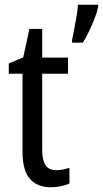

<svg xmlns="http://www.w3.org/2000/svg" viewBox="-20 -780 434 810"><path d="M217 -62Q231 -62 246 -65Q261 -68 273 -72V-6Q258 1 237.5 5.5Q217 10 194 10Q138 10 106.5 -25Q75 -60 75 -140V-469H17V-512L78 -538L104 -658H158V-537H267V-469H158V-148Q158 -105 172 -83.5Q186 -62 217 -62ZM394 -750Q390 -730 379 -702Q368 -674 355 -646.5Q342 -619 329 -600H284V-611Q287 -625 292.5 -653.5Q298 -682 303 -712Q308 -742 309 -760H394Z"/></svg>

Font: Noto Sans Thai Cond
Style: Regular
Weight: 400
Width: 3
Designer: Monotype Design Team
Foundry: Monotype Imaging Inc.
Version: Version 2.002; ttfautohint (v1.8.4.7-5d5b)